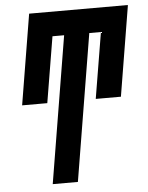

<svg xmlns="http://www.w3.org/2000/svg" viewBox="-53 -778 632 821"><g transform="rotate(-5 263.5 -367.5)"><path d="M140 0 244 -630H194L147 -347H39L103 -735H527L463 -347H355L402 -630H352L248 0Z"/></g></svg>

Font: Iosevka SS18 Extrabold
Style: Italic
Weight: 800
Italic angle: -9°
Monospace: yes
Designer: Belleve Invis
Foundry: Belleve Invis
Version: Version 25.1.1; ttfautohint (v1.8.4)